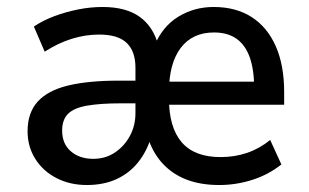

<svg xmlns="http://www.w3.org/2000/svg" viewBox="-20 -521 884 550"><path d="M229 9Q180 9 141.5 -11Q103 -31 81 -66Q59 -101 59 -145Q59 -198 88 -230Q117 -262 175 -276Q233 -290 320 -290H385V-225H326Q268 -225 230 -218.5Q192 -212 175 -195Q158 -178 158 -147Q158 -109 183 -87.5Q208 -66 247 -66Q282 -66 309 -84Q336 -102 352 -131.5Q368 -161 368 -197V-327Q368 -374 343 -398Q318 -422 264 -422Q225 -422 186 -410Q147 -398 108 -373L77 -445Q104 -463 136.5 -475Q169 -487 204 -494Q239 -501 274 -501Q341 -501 380.5 -472.5Q420 -444 434 -389H422Q445 -445 490.5 -473Q536 -501 592 -501Q656 -501 701 -472Q746 -443 770 -388.5Q794 -334 794 -257V-221H448V-287H725L708 -269Q708 -321 695.5 -356.5Q683 -392 657.5 -410Q632 -428 593 -428Q531 -428 497.5 -383.5Q464 -339 464 -257V-239Q464 -156 500.5 -113.5Q537 -71 612 -71Q652 -71 687.5 -83Q723 -95 754 -120L786 -50Q750 -21 703.5 -6Q657 9 608 9Q555 9 514.5 -6.5Q474 -22 445.5 -53Q417 -84 403 -129H413Q401 -88 376 -56.5Q351 -25 314 -8Q277 9 229 9Z"/></svg>

Font: Nunito Sans 10pt SemiCondensed SemiBold
Style: Regular
Weight: 600
Width: 4
Designer: Vernon Adams
Foundry: Vernon Adams
Version: Version 3.101;gftools[0.9.27]